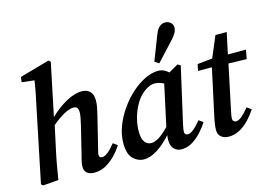

<svg xmlns="http://www.w3.org/2000/svg" viewBox="-101 -973 1674 1188"><g transform="rotate(-15 736.0 -378.5)"><path d="M43 8 31 -2 124 -452Q134 -498 143 -543Q152 -588 159 -634L79 -643L83 -676L274 -730L286 -719L216 -383Q266 -432 321.5 -462.5Q377 -493 423 -493Q455 -493 474.5 -474Q494 -455 494 -417Q494 -395 489.5 -372Q485 -349 479 -325L433 -137Q429 -119 425.5 -107Q422 -95 422 -87Q422 -66 440 -66Q473 -66 526 -133L553 -113Q534 -82 505.5 -52.5Q477 -23 443 -4.5Q409 14 370 14Q340 14 323.5 0Q307 -14 307 -39Q307 -59 312 -79Q317 -99 324 -126L364 -289Q370 -314 374 -335.5Q378 -357 378 -370Q378 -392 370 -400.5Q362 -409 348 -409Q323 -409 288 -390.5Q253 -372 208 -334L182 -213Q169 -155 159.5 -104Q150 -53 142 0Z M700 -161Q700 -115 716 -93.5Q732 -72 757 -72Q780 -72 807.5 -89Q835 -106 872 -144L929 -407Q916 -414 901.5 -418.5Q887 -423 872 -423Q829 -423 782 -378Q759 -355 740 -319Q721 -283 710.5 -242Q700 -201 700 -161ZM929 14Q901 14 882 -4.5Q863 -23 862 -60Q862 -78 865 -94Q822 -46 776 -16Q730 14 689 14Q650 14 619.5 -15.5Q589 -45 589 -115Q589 -168 609 -221.5Q629 -275 663 -324Q697 -373 739 -411Q781 -449 826 -471Q871 -493 912 -493Q932 -493 948 -485.5Q964 -478 978 -465L1039 -500L1057 -489L977 -137Q969 -102 969 -87Q969 -66 990 -66Q1007 -66 1028.5 -84Q1050 -102 1075 -133L1102 -114Q1084 -84 1057 -54.5Q1030 -25 997.5 -5.5Q965 14 929 14ZM905 -553Q921 -593 936 -633Q951 -673 967 -713Q980 -745 996 -758Q1012 -771 1031 -771Q1050 -771 1065 -759Q1080 -747 1080 -726Q1080 -695 1045 -658Q1017 -627 989 -597Q961 -567 932 -536Z M1231 14Q1203 14 1183.5 -1Q1164 -16 1164 -46Q1164 -77 1176 -132L1240 -428H1151L1160 -470L1256 -480L1313 -615H1385L1356 -479H1472L1461 -421L1345 -424L1285 -138Q1281 -121 1279 -108.5Q1277 -96 1277 -88Q1277 -78 1283.5 -72Q1290 -66 1298 -66Q1315 -66 1335 -82.5Q1355 -99 1383 -133L1411 -113Q1391 -82 1363.5 -52.5Q1336 -23 1302.5 -4.5Q1269 14 1231 14Z"/></g></svg>

Font: Source Serif 4 Semibold
Style: Italic
Weight: 600
Italic angle: -12°
Designer: Frank Grießhammer
Foundry: Adobe
Version: Version 4.005;hotconv 1.1.0;makeotfexe 2.6.0